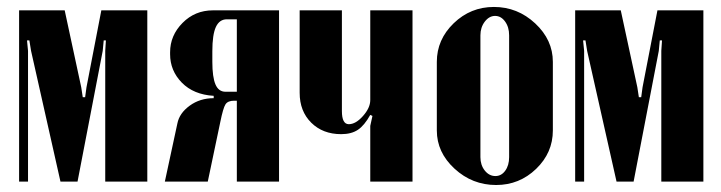

<svg xmlns="http://www.w3.org/2000/svg" viewBox="-20 -525 2084 555"><path d="M405.8 -495.1V0H284.2V-377.9L286.1 -408.2H279.8L276.9 -377.9L204.1 0H154.8L69.8 -377.9L64.9 -408.2H58.1L61 -377.9V0H35.2V-495.1H167L214.8 -272.9L219.2 -244.1H226.1L230 -272.9L272.9 -495.1Z M786.6 -495.1V0H664.6V-233.9H656.7Q638.7 -233.9 631.8 -223.4Q625 -212.9 616.7 -171.9L580.6 0H456.5L492.7 -168Q498.5 -197.8 528.3 -219.5Q558.1 -241.2 597.7 -241.2V-248Q539.6 -251.5 505.6 -286.1Q471.7 -320.8 471.7 -368.2V-374Q471.7 -422.4 507.6 -458.7Q543.5 -495.1 595.7 -495.1ZM593.8 -346.2Q593.8 -302.2 602.8 -281Q611.8 -259.8 631.8 -259.8H664.6V-469.2H635.7Q614.3 -469.2 604 -447Q593.8 -424.8 593.8 -377Z M1050.3 -192.9Q1033.2 -162.1 1014.4 -149.7Q995.6 -137.2 966.3 -137.2Q913.1 -137.2 879.6 -170.4Q846.2 -203.6 846.2 -256.8V-495.1H968.3V-204.1Q968.3 -166 988.3 -166Q1008.3 -166 1029.3 -189.7Q1050.3 -213.4 1050.3 -235.8V-495.1H1172.4V0H1050.3V-161.1L1056.6 -189.9Z M1407.7 -504.9Q1476.1 -504.9 1527.1 -457.3Q1578.1 -409.7 1578.1 -346.2V-147.9Q1578.1 -83.5 1529.8 -36.9Q1481.4 9.8 1414.1 9.8Q1345.2 9.8 1293.9 -37.4Q1242.7 -84.5 1242.7 -147.9V-346.2Q1242.7 -410.6 1291.5 -457.8Q1340.3 -504.9 1407.7 -504.9ZM1368.7 -422.9V-70.8Q1368.7 -47.9 1381.3 -32Q1394 -16.1 1412.1 -16.1Q1429.2 -16.1 1440.4 -31.5Q1451.7 -46.9 1451.7 -70.8V-422.9Q1451.7 -446.8 1439.9 -462.9Q1428.2 -479 1411.1 -479Q1394 -479 1381.3 -462.4Q1368.7 -445.8 1368.7 -422.9Z M2013.2 -495.1V0H1891.6V-377.9L1893.6 -408.2H1887.2L1884.3 -377.9L1811.5 0H1762.2L1677.2 -377.9L1672.4 -408.2H1665.5L1668.5 -377.9V0H1642.6V-495.1H1774.4L1822.3 -272.9L1826.7 -244.1H1833.5L1837.4 -272.9L1880.4 -495.1Z"/></svg>

Font: Moniqa Black Heading
Style: Regular
Weight: 900
Designer: Rajesh Rajput
Foundry: Rajesh Rajput
Version: Version 1.000